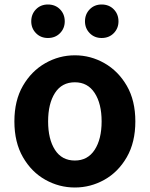

<svg xmlns="http://www.w3.org/2000/svg" viewBox="-20 -820 666 854"><path d="M313 14Q243 14 181.5 -20.5Q120 -55 82 -121Q44 -187 44 -280Q44 -373 82 -438.5Q120 -504 181.5 -539Q243 -574 313 -574Q383 -574 444.5 -539Q506 -504 544 -438.5Q582 -373 582 -280Q582 -187 544 -121Q506 -55 444.5 -20.5Q383 14 313 14ZM313 -106Q370 -106 401 -153.5Q432 -201 432 -280Q432 -359 401 -406.5Q370 -454 313 -454Q255 -454 224.5 -406.5Q194 -359 194 -280Q194 -201 224.5 -153.5Q255 -106 313 -106ZM193 -651Q161 -651 140 -672.5Q119 -694 119 -725Q119 -757 140 -778.5Q161 -800 193 -800Q226 -800 247 -778.5Q268 -757 268 -725Q268 -694 247 -672.5Q226 -651 193 -651ZM432 -651Q400 -651 379 -672.5Q358 -694 358 -725Q358 -757 379 -778.5Q400 -800 432 -800Q465 -800 486 -778.5Q507 -757 507 -725Q507 -694 486 -672.5Q465 -651 432 -651Z"/></svg>

Font: Source Han Sans TC
Style: Bold
Weight: 700
Designer: Ryoko NISHIZUKA Ë•øÂ°öÊ∂ºÂ≠ê (kana, bopomofo & ideographs); Paul D. Hunt (Latin, Greek & Cyrillic); Sandoll Communicatio
Foundry: Adobe
Version: Version 2.004;hotconv 1.0.118;makeotfexe 2.5.65603